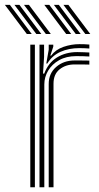

<svg xmlns="http://www.w3.org/2000/svg" viewBox="-74 -788 415 808"><path d="M92.2 0V-600H111.5V-549L107 -478.2H112.2Q129 -523.5 165.6 -546.1Q202.2 -568.8 251.2 -568.8Q264 -568.8 279.5 -568.1Q295 -567.5 302 -567V-550.2Q293 -551 276.2 -551.4Q259.5 -551.8 246.8 -551.8Q205 -551.8 174.9 -534.8Q144.8 -517.8 128.6 -490.6Q112.5 -463.5 112.5 -433V0ZM53.5 0V-600H72.8V0ZM131 0V-434.5Q131 -479.2 162.5 -506.4Q194 -533.5 239.2 -533.5Q254.8 -533.5 271.8 -533.4Q288.8 -533.2 302 -533V-516.2Q289 -516.8 271.6 -516.8Q254.2 -516.8 239.2 -516.8Q203 -516.8 177.1 -496.4Q151.2 -476 151.2 -436V0ZM120.8 -520.5 131 -579V-600H150.2V-591.8L137.8 -554H141.2Q159.8 -579.2 193.1 -590.8Q226.5 -602.2 260 -602.2Q268.5 -602.2 280.5 -601.9Q292.5 -601.5 302 -600.5V-583.8Q294.2 -584.5 282.8 -585Q271.2 -585.5 260.2 -585.5Q215.5 -585.5 180.4 -569.8Q145.2 -554 125 -520.5ZM119 -645 27 -767.5H47.8L139.8 -645ZM38.8 -645 -53.5 -767.5H-32.5L59.5 -645ZM78.8 -645 -13.2 -767.5H7.8L99.8 -645ZM285 -645 193 -767.5H213.8L305.8 -645ZM204.5 -645 112.5 -767.5H133.5L225.5 -645ZM244.8 -645 152.8 -767.5H173.5L265.5 -645Z"/></svg>

Font: Big Shoulders Inline Text Thin SemiBold
Style: Regular
Weight: 600
Version: Version 2.002